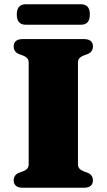

<svg xmlns="http://www.w3.org/2000/svg" viewBox="-20 -884 502 904"><path d="M347 -111Q347 -98.5 353.5 -90.8Q360 -83 372.5 -78L391.5 -71Q417.5 -61 417.5 -34Q417.5 -18.5 407 -9.2Q396.5 0 374.5 0H87.5Q65.5 0 55 -9.2Q44.5 -18.5 44.5 -34Q44.5 -61 70.5 -71L89.5 -78Q102.5 -83 108.8 -90.8Q115 -98.5 115 -111V-589Q115 -601.5 108.8 -609.2Q102.5 -617 89.5 -622L70.5 -629Q44.5 -639 44.5 -666Q44.5 -682 55 -691Q65.5 -700 87.5 -700H374.5Q396.5 -700 407 -691Q417.5 -682 417.5 -666Q417.5 -639 391.5 -629L372.5 -622Q360 -617 353.5 -609.2Q347 -601.5 347 -589ZM59 -815.5Q59 -840.5 70 -852.2Q81 -864 101 -864H361Q381.5 -864 392.2 -852.5Q403 -841 403 -816Q403 -791 392.2 -779.2Q381.5 -767.5 361 -767.5H101Q81 -767.5 70 -779.2Q59 -791 59 -815.5Z"/></svg>

Font: Fraunces
Style: Regular
Weight: 900
Version: Version 1.000;[b76b70a41]